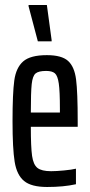

<svg xmlns="http://www.w3.org/2000/svg" viewBox="-20 -738 359 766"><path d="M290 -232H103Q103 -151 108 -116Q113 -81 129.5 -68Q146 -55 184 -55Q204 -55 235.5 -58Q267 -61 283 -65V-3Q234 8 168 8Q105 8 76 -16Q47 -40 38.5 -92.5Q30 -145 30 -254Q30 -366 37 -417Q44 -468 72.5 -493Q101 -518 167 -518Q226 -518 251.5 -495Q277 -472 283.5 -421Q290 -370 290 -255ZM103 -289H219V-304Q219 -374 214.5 -405Q210 -436 199 -445.5Q188 -455 164 -455Q134 -455 122 -445Q110 -435 106.5 -402.5Q103 -370 103 -289ZM131 -573 94 -713V-718H167L186 -578V-573Z"/></svg>

Font: Saira Ultra Condensed Medium
Style: Regular
Weight: 500
Width: 1
Designer: Hector Gatti with collaboration of the Omnibus-Type team
Foundry: Omnibus-Type
Version: Version 1.001; ttfautohint (v1.8)